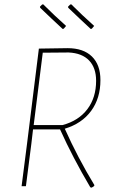

<svg xmlns="http://www.w3.org/2000/svg" viewBox="-20 -862 534 889"><path d="M280 -266Q340 -132 417 -5L416 -1Q411 4 403 7L398 5Q317 -132 258 -263H133L125 -195L100 0H80L105 -195L160 -637L293 -639Q366 -639 405.5 -600.5Q445 -562 445 -491Q445 -407 402 -348.5Q359 -290 280 -266ZM136 -283H270Q344 -303 384.5 -356.5Q425 -410 425 -488Q425 -548 392.5 -582Q360 -616 298 -619L178 -618ZM270 -728Q218 -776 166 -826L165 -831L175 -841L180 -842Q231 -791 286 -742L275 -729ZM400 -728Q348 -776 296 -826L295 -831L305 -841L310 -842Q361 -791 416 -742L405 -729Z"/></svg>

Font: Luna Sans Thin
Style: Italic
Weight: 250
Italic angle: -7°
Designer: Juan Pablo del Peral
Foundry: Huerta Tipografica
Version: Version 2.001; ttfautohint (v1.5)